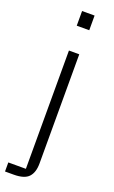

<svg xmlns="http://www.w3.org/2000/svg" viewBox="-176 -756 589 996"><g transform="rotate(20 119.0 -257.5)"><path d="M154 102Q154 151 130.5 176.5Q107 202 48 202H0V152H97V-501H154ZM91 -717H160V-636H91Z"/></g></svg>

Font: 42dot Sans Light
Style: Regular
Weight: 300
Designer: 42dot
Version: Version 1.000